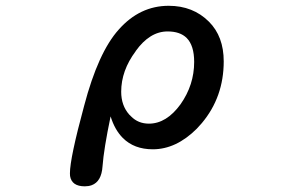

<svg xmlns="http://www.w3.org/2000/svg" viewBox="-20 -513 1040 673"><path d="M660.6 -295.9Q660.6 -353.5 634.3 -379.9Q611.3 -402.8 567.4 -402.8Q504.9 -402.8 455.6 -334V-333.5Q404.8 -265.6 404.8 -191.4Q404.8 -143.6 432.6 -111.8Q436.5 -107.4 439.5 -105Q464.4 -79.6 502 -79.6Q563.5 -79.6 612.8 -147.5Q660.6 -215.3 660.6 -295.9ZM225.1 94.7Q225.1 41.5 274.9 -142.1Q324.2 -329.6 396.5 -409.7Q470.2 -492.7 571.3 -492.7Q656.7 -492.7 712.4 -437Q764.2 -385.3 764.2 -297.9Q764.2 -172.9 687.5 -81.5Q679.7 -72.3 669.4 -61.5Q597.2 10.3 515.6 10.3Q450.2 10.3 410.6 -29.3Q382.3 -57.6 367.7 -105Q343.8 9.3 339.4 69.8Q335.9 123.5 301.3 136.2Q290.5 140.1 277.3 140.1Q231.4 140.1 225.6 104Q225.1 99.6 225.1 94.7Z"/></svg>

Font: YuPearl-Medium
Style: Medium
Weight: 500
Designer: Max Yao
Foundry: Max-Everyday
Version: Version 1.011; ttfautohint (v1.8.3)